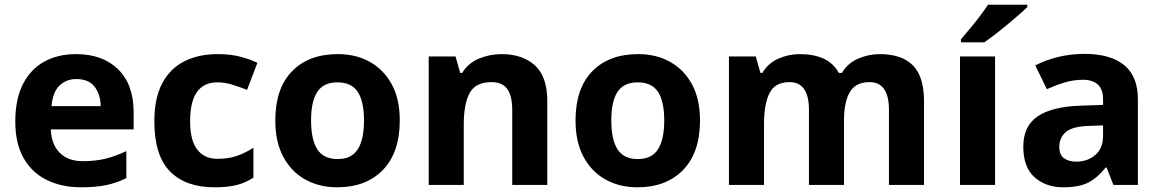

<svg xmlns="http://www.w3.org/2000/svg" viewBox="-20 -786 4931 816"><path d="M303 -556Q416 -556 482 -491.5Q548 -427 548 -308V-236H196Q198 -173 233.5 -137Q269 -101 332 -101Q385 -101 428 -111.5Q471 -122 517 -144V-29Q477 -9 432.5 0.5Q388 10 325 10Q243 10 180 -20.5Q117 -51 81 -113Q45 -175 45 -269Q45 -365 77.5 -428.5Q110 -492 168 -524Q226 -556 303 -556ZM304 -450Q261 -450 232.5 -422Q204 -394 199 -335H408Q407 -385 382 -417.5Q357 -450 304 -450Z M891 10Q769 10 702.5 -57.5Q636 -125 636 -270Q636 -370 670 -433Q704 -496 764.5 -526Q825 -556 904 -556Q960 -556 1001.5 -545Q1043 -534 1074 -519L1030 -404Q995 -418 964.5 -427Q934 -436 904 -436Q788 -436 788 -271Q788 -189 818.5 -150Q849 -111 904 -111Q951 -111 987 -123.5Q1023 -136 1057 -158V-31Q1023 -9 985.5 0.5Q948 10 891 10Z M1679 -274Q1679 -138 1607.5 -64Q1536 10 1413 10Q1337 10 1277.5 -23Q1218 -56 1184 -119.5Q1150 -183 1150 -274Q1150 -410 1221 -483Q1292 -556 1416 -556Q1493 -556 1552 -523Q1611 -490 1645 -427.5Q1679 -365 1679 -274ZM1302 -274Q1302 -193 1328.5 -151.5Q1355 -110 1415 -110Q1474 -110 1500.5 -151.5Q1527 -193 1527 -274Q1527 -355 1500.5 -395.5Q1474 -436 1414 -436Q1355 -436 1328.5 -395.5Q1302 -355 1302 -274Z M2112 -556Q2200 -556 2253 -508.5Q2306 -461 2306 -356V0H2157V-319Q2157 -378 2136 -407.5Q2115 -437 2069 -437Q2001 -437 1976 -390.5Q1951 -344 1951 -257V0H1802V-546H1916L1936 -476H1944Q1970 -518 2015.5 -537Q2061 -556 2112 -556Z M2955 -274Q2955 -138 2883.5 -64Q2812 10 2689 10Q2613 10 2553.5 -23Q2494 -56 2460 -119.5Q2426 -183 2426 -274Q2426 -410 2497 -483Q2568 -556 2692 -556Q2769 -556 2828 -523Q2887 -490 2921 -427.5Q2955 -365 2955 -274ZM2578 -274Q2578 -193 2604.5 -151.5Q2631 -110 2691 -110Q2750 -110 2776.5 -151.5Q2803 -193 2803 -274Q2803 -355 2776.5 -395.5Q2750 -436 2690 -436Q2631 -436 2604.5 -395.5Q2578 -355 2578 -274Z M3719 -556Q3812 -556 3859.5 -508.5Q3907 -461 3907 -356V0H3758V-319Q3758 -437 3676 -437Q3617 -437 3592 -395Q3567 -353 3567 -274V0H3418V-319Q3418 -437 3336 -437Q3274 -437 3250.5 -390.5Q3227 -344 3227 -257V0H3078V-546H3192L3212 -476H3220Q3245 -518 3288.5 -537Q3332 -556 3379 -556Q3439 -556 3481 -536.5Q3523 -517 3545 -476H3558Q3583 -518 3627.5 -537Q3672 -556 3719 -556Z M4209 0H4060V-546H4209ZM4346 -756Q4332 -742 4309 -722Q4286 -702 4259.5 -680Q4233 -658 4207.5 -638.5Q4182 -619 4163 -606H4064V-619Q4080 -638 4101.5 -663.5Q4123 -689 4144 -716.5Q4165 -744 4179 -766H4346Z M4589 -557Q4699 -557 4757.5 -509.5Q4816 -462 4816 -364V0H4712L4683 -74H4679Q4644 -30 4605 -10Q4566 10 4498 10Q4425 10 4377 -32.5Q4329 -75 4329 -163Q4329 -250 4390 -291.5Q4451 -333 4573 -337L4668 -340V-364Q4668 -407 4645.5 -427Q4623 -447 4583 -447Q4543 -447 4505 -435.5Q4467 -424 4429 -407L4380 -508Q4424 -531 4477.5 -544Q4531 -557 4589 -557ZM4610 -251Q4538 -249 4510 -225Q4482 -201 4482 -162Q4482 -128 4502 -113.5Q4522 -99 4554 -99Q4602 -99 4635 -127.5Q4668 -156 4668 -208V-253Z"/></svg>

Font: Noto Sans Kannada
Style: Bold
Weight: 700
Designer: Jelle Bosma - Monotype Design Team
Foundry: Monotype Imaging Inc.
Version: Version 2.005; ttfautohint (v1.8.4.7-5d5b)